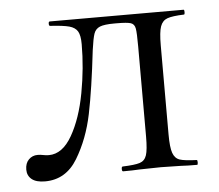

<svg xmlns="http://www.w3.org/2000/svg" viewBox="-38 -427 542 476"><g transform="rotate(-5 233.0 -189.0)"><path d="M12 -25Q12 -41 21 -50Q30 -59 43 -59Q50 -59 57 -57.5Q64 -56 71 -56Q105 -56 129 -98Q153 -140 164.5 -202Q176 -264 176 -323Q176 -345 170 -355Q164 -365 149.5 -369Q135 -373 102 -375Q99 -375 99 -380.5Q99 -386 102 -386H263H435Q437 -386 437 -380Q437 -374 435 -374Q406 -373 393.5 -368.5Q381 -364 376 -350Q371 -336 371 -303V-81Q371 -49 376 -35Q381 -21 393 -17Q405 -13 435 -12Q437 -12 437 -6Q437 0 435 0Q409 0 395 -1L345 -2L291 -1Q276 0 251 0Q248 0 248 -6Q248 -12 251 -12Q281 -13 293.5 -17Q306 -21 310.5 -34.5Q315 -48 315 -81V-305Q315 -339 313 -350Q311 -361 302 -364Q293 -367 267 -367H261Q236 -367 225 -362.5Q214 -358 210 -346.5Q206 -335 202 -306Q191 -210 178.5 -149Q166 -88 137 -40Q108 8 56 8Q34 8 23 -1Q12 -10 12 -25Z"/></g></svg>

Font: Cormorant
Style: Regular
Weight: 400
Designer: Christian Thalmann (Catharsis Fonts)
Foundry: Catharsis Fonts
Version: Version 4.000